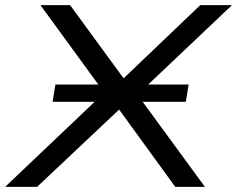

<svg xmlns="http://www.w3.org/2000/svg" viewBox="-44 -725 920 745"><path d="M-24 0 378 -382 377 -343 113 -705H228L443 -411H425L733 -705H856L473 -342V-380L751 0H636L408 -314L431 -312L100 0ZM160 -330 171 -397H688L677 -330Z"/></svg>

Font: Nunito Sans 10pt Expanded
Style: Italic
Weight: 400
Width: 7
Italic angle: -9°
Designer: Vernon Adams
Foundry: Vernon Adams
Version: Version 3.101;gftools[0.9.27]